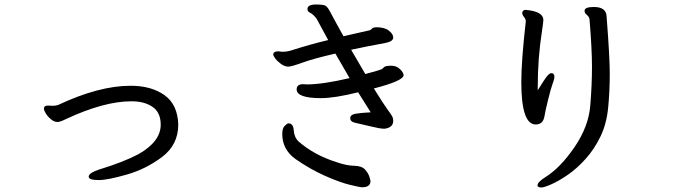

<svg xmlns="http://www.w3.org/2000/svg" viewBox="-20 -782 3040 853"><path d="M419 18Q458 18 543.5 -6.5Q629 -31 700.5 -85Q772 -139 772 -229Q769 -318 710.5 -359.5Q652 -401 560 -401Q420 -401 239 -316Q228 -312 215 -312L193 -313Q175 -313 175 -299Q175 -292 183.5 -278Q192 -264 206.5 -252Q221 -240 235 -240Q247 -240 273 -253Q442 -332 564 -332Q622 -332 658 -307Q694 -282 694 -228Q694 -153 595 -97Q529 -62 418 -28Q374 -13 374 3Q374 18 419 18Z M1589 50Q1626 50 1626 22Q1626 19 1621 3Q1616 -13 1601.5 -29Q1587 -45 1553.5 -45.5Q1520 -46 1474 -62Q1376 -93 1307 -153Q1287 -172 1285 -203Q1283 -234 1261 -234Q1257 -234 1245.5 -223.5Q1234 -213 1234 -187Q1234 -118 1292 -76Q1358 -30 1423.5 -1Q1489 28 1534 39Q1579 50 1589 50ZM1688 -210Q1727 -215 1727 -245Q1727 -256 1723 -264Q1719 -272 1702 -295Q1685 -318 1641 -389Q1773 -423 1773 -448Q1773 -459 1757.5 -474.5Q1742 -490 1718 -490Q1692 -490 1686 -483.5Q1680 -477 1674.5 -474Q1669 -471 1603 -453L1540 -561Q1619 -578 1687 -590Q1727 -597 1727 -615Q1727 -631 1707.5 -646Q1688 -661 1652 -661Q1636 -660 1631.5 -654Q1627 -648 1620 -647L1506 -621Q1491 -648 1474.5 -678Q1458 -708 1447 -729Q1436 -750 1427 -756Q1418 -762 1384 -762Q1346 -762 1346 -742Q1346 -731 1355 -727Q1373 -718 1387 -698L1438 -604Q1358 -585 1274 -558Q1255 -552 1234 -552L1216 -554Q1194 -554 1194 -539Q1194 -534 1203.5 -521.5Q1213 -509 1229 -497.5Q1245 -486 1261 -486Q1275 -486 1324.5 -504Q1374 -522 1470 -544L1533 -435Q1413 -407 1344 -407L1327 -408Q1298 -408 1298 -385Q1298 -346 1406 -346Q1467 -346 1571 -372L1627 -283Q1587 -281 1561.5 -277Q1536 -273 1536 -257Q1536 -241 1558 -236.5Q1580 -232 1624.5 -221Q1669 -210 1688 -210Z M2360 -229Q2393 -229 2399 -266Q2402 -286 2415 -339Q2428 -392 2435.5 -411Q2443 -430 2443 -441Q2443 -457 2429 -457Q2417 -457 2395 -422L2369 -381Q2369 -385 2369 -395Q2369 -525 2388 -645Q2394 -685 2394 -693Q2394 -725 2339 -735Q2322 -738 2315 -738Q2303 -738 2300 -726Q2300 -716 2308 -706.5Q2316 -697 2316 -687Q2296 -513 2296 -417Q2296 -229 2360 -229ZM2385 51Q2397 51 2430 36.5Q2463 22 2503.5 -6Q2544 -34 2582.5 -77Q2621 -120 2648 -176Q2675 -232 2682 -305Q2689 -378 2689 -454Q2689 -530 2675 -707Q2675 -751 2618 -751Q2577 -751 2577 -734Q2577 -724 2587 -716Q2597 -708 2599 -697Q2610 -564 2610 -486Q2610 -407 2602.5 -313.5Q2595 -220 2532.5 -128.5Q2470 -37 2403 5Q2368 27 2368 41Q2368 51 2385 51Z"/></svg>

Font: LXGW WenKai TC
Style: Bold
Weight: 700
Designer: LXGW / Fontworks Inc.
Foundry: LXGW / Fontworks Inc.
Version: Version 1.330;April 28, 2024